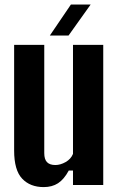

<svg xmlns="http://www.w3.org/2000/svg" viewBox="-20 -792 506 822"><path d="M167 9Q109 9 74.8 -27.2Q40.5 -63.5 40.5 -147.5V-600H169.5V-136.5Q169.5 -110 181.2 -97.8Q193 -85.5 217 -85.5Q238.5 -85.5 261 -98.2Q283.5 -111 292.5 -133V-600H422V0H292.5V-62H274.5Q254 -24 228.5 -7.5Q203 9 167 9ZM193.5 -640 283.5 -772.5H368L273.5 -640Z"/></svg>

Font: Big Shoulders Display Thin ExtraBold
Style: Regular
Weight: 800
Version: Version 2.002